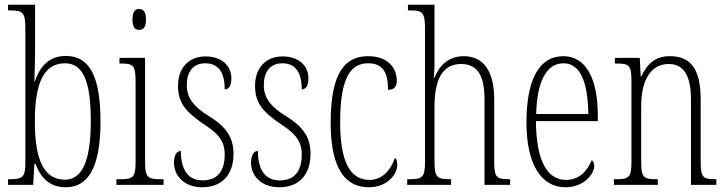

<svg xmlns="http://www.w3.org/2000/svg" viewBox="-20 -780 3066 810"><path d="M258 10C344 10 404 -60 404 -267C404 -465 354 -544 258 -544C187 -544 147 -499 126 -434H125C126 -475 128 -529 128 -564V-760H14V-736H22C75 -736 87 -730 87 -659V-93C87 -33 75 -24 23 -24H14V0H120L125 -88H130C152 -30 189 10 258 10ZM254 -22C169 -22 127 -98 127 -268C127 -438 169 -513 254 -513C331 -513 363 -437 363 -269C363 -93 323 -22 254 -22Z M567 -654C584 -654 596 -664 596 -698C596 -731 584 -742 567 -742C550 -742 539 -731 539 -698C539 -664 550 -654 567 -654ZM471 0H670V-24H657C602 -24 592 -32 592 -100V-536H484V-512H491C544 -512 552 -503 552 -434V-99C552 -31 542 -24 486 -24H471Z M834 10C916 10 965 -43 965 -130C965 -194 941 -241 863 -289C797 -330 768 -366 768 -421C768 -472 791 -513 846 -513C901 -513 928 -475 928 -403C947 -403 956 -420 956 -450C956 -504 914 -542 847 -542C776 -542 731 -493 731 -418C731 -348 760 -310 843 -254C912 -210 928 -174 928 -128C928 -55 895 -19 835 -19C772 -19 743 -66 743 -143C727 -143 714 -128 714 -93C714 -44 751 10 834 10Z M1159 10C1241 10 1290 -43 1290 -130C1290 -194 1266 -241 1188 -289C1122 -330 1093 -366 1093 -421C1093 -472 1116 -513 1171 -513C1226 -513 1253 -475 1253 -403C1272 -403 1281 -420 1281 -450C1281 -504 1239 -542 1172 -542C1101 -542 1056 -493 1056 -418C1056 -348 1085 -310 1168 -254C1237 -210 1253 -174 1253 -128C1253 -55 1220 -19 1160 -19C1097 -19 1068 -66 1068 -143C1052 -143 1039 -128 1039 -93C1039 -44 1076 10 1159 10Z M1536 10C1615 10 1656 -46 1656 -84C1656 -100 1653 -108 1646 -114C1631 -69 1597 -21 1539 -21C1459 -21 1415 -94 1415 -264C1415 -458 1462 -513 1533 -513C1596 -513 1617 -473 1617 -401C1639 -401 1654 -411 1654 -438C1654 -498 1612 -543 1533 -543C1439 -543 1375 -479 1375 -263C1375 -58 1443 10 1536 10Z M1698 0H1883V-24H1879C1824 -24 1813 -31 1813 -99V-330C1813 -451 1851 -510 1925 -510C1998 -510 2024 -456 2024 -360V0H2132V-24H2125C2074 -24 2065 -33 2065 -98V-361C2065 -483 2017 -543 1937 -543C1869 -543 1831 -499 1813 -452H1810C1812 -468 1813 -486 1813 -503V-760H1701V-736H1715C1761 -736 1773 -727 1773 -661V-100C1773 -31 1762 -24 1707 -24H1698Z M2365 10C2445 10 2487 -47 2487 -80C2487 -94 2482 -101 2476 -104C2459 -62 2426 -21 2368 -21C2289 -21 2242 -101 2241 -269H2502V-294C2502 -449 2451 -543 2357 -543C2257 -543 2201 -450 2201 -262C2201 -88 2263 10 2365 10ZM2462 -299H2242C2245 -431 2283 -513 2357 -513C2432 -513 2460 -426 2462 -299Z M2570 0H2755V-24H2749C2695 -24 2685 -31 2685 -99V-330C2685 -454 2733 -510 2801 -510C2870 -510 2895 -452 2895 -360V0H3002V-24H2998C2945 -24 2936 -31 2936 -100V-360C2936 -486 2896 -543 2806 -543C2744 -543 2711 -511 2686 -458H2683L2679 -536H2574V-512H2579C2634 -512 2644 -506 2644 -438V-100C2644 -31 2634 -24 2578 -24H2570Z"/></svg>

Font: Noto Serif Lao ExtraCondensed ExtraLight
Style: Regular
Weight: 200
Width: 2
Designer: Monotype Design Team
Foundry: Monotype Imaging Inc.
Version: Version 2.003